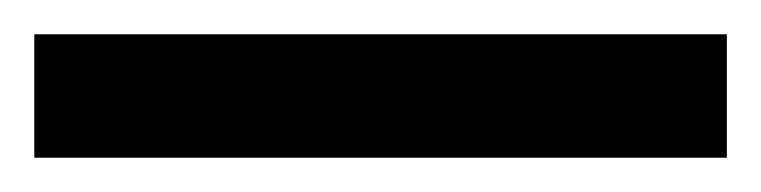

<svg xmlns="http://www.w3.org/2000/svg" viewBox="-22 -23 444 112"><path d="M-2 69V-3H402V69Z"/></svg>

Font: Noto Sans Telugu UI Condensed Black
Style: Regular
Weight: 900
Width: 3
Designer: Jelle Bosma - Monotype Design Team
Foundry: Monotype Imaging Inc.
Version: Version 2.005; ttfautohint (v1.8.4.7-5d5b)